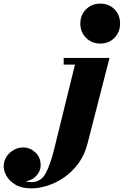

<svg xmlns="http://www.w3.org/2000/svg" viewBox="-278 -780 682 1060"><path d="M165.5 -650Q165.5 -697.5 197 -728.8Q228.5 -760 275.5 -760Q323 -760 354 -728.8Q385 -697.5 385 -650Q385 -603 354 -571.2Q323 -539.5 275.5 -539.5Q228.5 -539.5 197 -571.2Q165.5 -603 165.5 -650ZM326.5 -460 205.5 11.5Q189 76 154.2 123Q119.5 170 75 200.2Q30.5 230.5 -16.2 245.2Q-63 260 -104.5 260Q-157.5 260 -191.5 240.2Q-225.5 220.5 -241.5 192.2Q-257.5 164 -257.5 138.5Q-257.5 108 -241.8 84.5Q-226 61 -201.5 47.5Q-177 34 -150.5 34Q-113 34 -83.2 61Q-53.5 88 -53.5 133Q-53.5 163.5 -76.5 189.5Q-99.5 215.5 -136.5 221Q-119.5 225.5 -105 225.5Q-52.5 225.5 -26.5 178Q-0.5 130.5 21 43.5L136 -423.5H73.5V-460Z"/></svg>

Font: Bodoni* 06pt Fatface
Style: Italic
Weight: 900
Italic angle: -13°
Version: Version 2.3